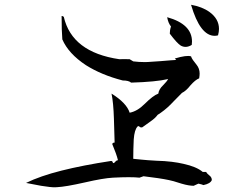

<svg xmlns="http://www.w3.org/2000/svg" viewBox="-20 -797 1040 804"><path d="M867 -43Q861 -28 832 -22Q825 -25 811 -28Q808 -27 803 -24.5Q798 -22 791 -19Q782 -19 769.5 -21Q757 -23 740 -28Q700 -41 687 -43Q668 -47 641.5 -51Q615 -55 581 -59Q574 -56 564 -53Q547 -55 519 -55Q491 -55 453 -53Q433 -52 403.5 -47Q374 -42 335 -33Q295 -24 266 -19Q237 -14 217 -13Q204 -12 188 -14Q172 -16 152 -19L89 -31Q148 -60 237.5 -82.5Q327 -105 445 -123Q452 -123 453 -114Q459 -114 463 -120Q468 -126 474 -126Q468 -151 450 -194Q452 -200 460 -200Q457 -287 457 -301Q456 -333 453.5 -359.5Q451 -386 447 -405Q510 -366 523 -325Q555 -331 586 -362Q621 -397 643 -405Q645 -423 663 -440Q679 -456 684 -466Q633 -454 529 -451Q519 -460 494 -460Q405 -483 340 -524Q267 -572 241 -632Q238 -667 238 -730Q242 -730 243 -729Q245 -727 247 -727Q281 -578 480 -549Q495 -550 523 -549Q528 -546 538 -540Q561 -537 586 -537Q599 -537 615.5 -538.5Q632 -540 653 -541Q679 -543 695.5 -544.5Q712 -546 718 -546L712 -552Q762 -567 780 -561Q782 -554 788 -545.5Q794 -537 803 -526Q816 -510 816 -489Q816 -485 815.5 -480Q815 -475 814 -469Q798 -463 777 -439Q759 -416 742 -408Q720 -386 708 -373.5Q696 -361 694 -359Q681 -346 667 -335Q653 -324 640 -316Q635 -309 628 -302.5Q621 -296 611 -289L576 -264Q569 -262 565 -266Q561 -269 559 -269Q557 -269 556 -267Q543 -254 540 -213Q539 -193 538.5 -172.5Q538 -152 538 -132Q549 -131 573 -128.5Q597 -126 634 -124Q671 -123 699 -119.5Q727 -116 748 -111Q803 -99 829 -77H843Q847 -70 856 -63Q867 -55 867 -43ZM897 -676Q897 -670 896 -663.5Q895 -657 893 -649Q889 -648 885.5 -647.5Q882 -647 879 -647Q818 -647 780 -777Q826 -769 857 -747Q897 -718 897 -676ZM784 -623Q784 -620 783.5 -616.5Q783 -613 783 -609Q759 -594 737 -606Q721 -616 691 -656Q691 -662 692 -669.5Q693 -677 696 -686Q684 -701 680 -725Q784 -696 784 -623Z"/></svg>

Font: Yuji Mai
Style: Regular
Weight: 400
Designer: Kataoka Yuji
Foundry: Kinuta Font Factory
Version: Version 3.002